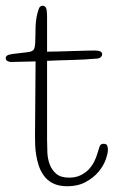

<svg xmlns="http://www.w3.org/2000/svg" viewBox="-35 -638 404 669"><path d="M89 -424Q70 -424 46 -423Q22 -422 4 -422Q-2 -422 -8.5 -425Q-15 -428 -15 -436Q-15 -441 -10 -444.5Q-5 -448 9 -450L60 -456Q80 -458 84 -468Q88 -478 88 -500Q88 -521 89 -545.5Q90 -570 95 -590Q100 -610 104 -614Q108 -618 113 -618Q121 -618 125 -611.5Q129 -605 129 -575V-458Q138 -458 162.5 -458.5Q187 -459 214 -460Q241 -461 264.5 -461.5Q288 -462 295 -462Q321 -462 321 -449Q321 -444 317 -439.5Q313 -435 304 -434Q260 -430 215 -429Q170 -428 129 -426V-152Q129 -131 130 -107.5Q131 -84 138.5 -64.5Q146 -45 161.5 -32Q177 -19 206 -19Q228 -19 245 -27Q262 -35 273.5 -47Q285 -59 292.5 -73.5Q300 -88 304 -102Q309 -118 312 -127.5Q315 -137 326 -137Q337 -137 339 -129.5Q341 -122 341 -117Q341 -103 333 -81Q325 -59 307.5 -38.5Q290 -18 263 -3.5Q236 11 199 11Q142 11 115 -30Q105 -45 99.5 -62.5Q94 -80 91 -98.5Q88 -117 87.5 -134Q87 -151 87 -165Z"/></svg>

Font: Life Savers
Style: Regular
Weight: 400
Version: Version 2.001; ttfautohint (v0.93) -l 8 -r 50 -G 200 -x 14 -